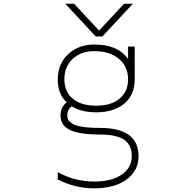

<svg xmlns="http://www.w3.org/2000/svg" viewBox="-20 -772 1040 1021"><path d="M492.2 -210Q571.3 -210 616.2 -247.6Q661.1 -285.2 661.1 -349.6Q661.1 -418 612.3 -459Q563.5 -500 481.4 -500Q410.2 -500 366.2 -458.5Q322.3 -417 322.3 -350.6Q322.3 -284.2 366.7 -247.1Q411.1 -210 492.2 -210ZM511.7 -56.6Q403.3 -56.6 352.5 -80.6Q301.8 -104.5 301.8 -158.2Q301.8 -202.1 335 -228.5Q287.1 -269.5 287.1 -349.6Q287.1 -431.6 341.8 -483.4Q396.5 -535.2 481.4 -535.2Q607.4 -535.2 661.1 -458V-524.4H696.3V-349.6Q696.3 -267.6 641.1 -221.2Q585.9 -174.8 492.2 -174.8Q411.1 -174.8 361.3 -207Q336.9 -187.5 337.9 -158.2Q337.9 -144.5 342.8 -135.3Q347.7 -126 364.3 -114.7Q380.9 -103.5 418.5 -97.7Q456.1 -91.8 511.7 -91.8Q716.8 -91.8 716.8 58.6Q716.8 135.7 652.8 182.6Q588.9 229.5 481.4 229.5Q379.9 229.5 287.1 182.6V143.6Q377.9 193.4 481.4 193.4Q574.2 193.4 627.4 156.2Q680.7 119.1 680.7 58.6Q680.7 36.1 675.3 18.6Q669.9 1 654.3 -17.1Q638.7 -35.2 602.5 -45.9Q566.4 -56.6 511.7 -56.6ZM327.1 -752H374L506.8 -609.4L639.6 -752H686.5L524.4 -578.1H489.3Z"/></svg>

Font: Gen Shin Gothic Monospace ExtraLight
Style: Regular
Weight: 200
Designer: [Source Han Sans]
Ryoko NISHIZUKA  (kana & ideographs); Paul D. Hunt (Latin, Greek & Cyrillic); Wenlong ZHANG  (bopomofo
Version: Version 1.002.20150607